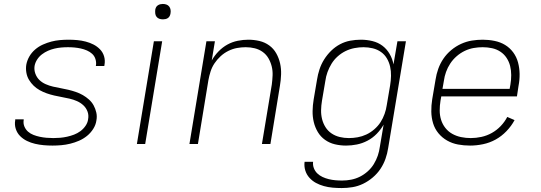

<svg xmlns="http://www.w3.org/2000/svg" viewBox="-20 -729 2740 972"><path d="M246 8Q223 8 201 6Q179 4 157.5 -1Q136 -6 116.5 -15.5Q97 -25 82 -40Q67 -55 60 -76Q53 -97 57 -120V-125H100V-122Q97 -104 103.5 -88.5Q110 -73 122 -62.5Q134 -52 149.5 -46Q165 -40 181.5 -36.5Q198 -33 215.5 -31.5Q233 -30 250 -30Q267 -30 284.5 -31.5Q302 -33 320 -37Q338 -41 355 -47.5Q372 -54 387 -65Q402 -76 413 -92Q424 -108 426 -125Q430 -146 423 -164.5Q416 -183 402 -196Q388 -209 370 -217Q352 -225 332.5 -229.5Q313 -234 293.5 -237.5Q274 -241 254.5 -245.5Q235 -250 216.5 -256.5Q198 -263 181 -272.5Q164 -282 150.5 -295Q137 -308 127 -324.5Q117 -341 113.5 -361Q110 -381 113 -401Q117 -423 128.5 -443Q140 -463 158 -478.5Q176 -494 197.5 -503.5Q219 -513 240 -518.5Q261 -524 283 -526Q305 -528 327 -528Q349 -528 371 -526Q393 -524 414 -518.5Q435 -513 453.5 -503.5Q472 -494 486.5 -479Q501 -464 507 -443.5Q513 -423 509 -401L508 -395H465L466 -399Q468 -415 463 -430.5Q458 -446 446.5 -456.5Q435 -467 420 -473.5Q405 -480 389 -483.5Q373 -487 357 -488.5Q341 -490 324 -490Q307 -490 290 -488.5Q273 -487 256 -483Q239 -479 223 -472Q207 -465 192.5 -454Q178 -443 168 -427.5Q158 -412 155 -395Q152 -375 159 -356Q166 -337 179.5 -324Q193 -311 211 -303Q229 -295 248.5 -290.5Q268 -286 287.5 -282.5Q307 -279 326 -274.5Q345 -270 364 -263.5Q383 -257 399.5 -247.5Q416 -238 430.5 -225Q445 -212 454 -195.5Q463 -179 467.5 -159.5Q472 -140 468 -119Q465 -97 452 -76.5Q439 -56 420.5 -41Q402 -26 380 -16.5Q358 -7 335.5 -1.5Q313 4 290.5 6Q268 8 246 8Z M673 0 759 -520H801L715 0ZM805 -631Q795 -631 786.5 -634Q778 -637 772.5 -644Q767 -651 766 -660.5Q765 -670 766 -680Q767 -686 770 -692Q773 -698 779 -702Q785 -706 791.5 -707.5Q798 -709 804 -709Q814 -709 822.5 -706Q831 -703 836.5 -696Q842 -689 843.5 -679.5Q845 -670 843 -660Q842 -654 839 -648Q836 -642 830.5 -638Q825 -634 818 -632.5Q811 -631 805 -631Z M939 0 1025 -520H1068L1052 -423Q1066 -448 1086.5 -469Q1107 -490 1131.5 -503.5Q1156 -517 1183.5 -522.5Q1211 -528 1237 -528Q1266 -528 1293.5 -521.5Q1321 -515 1343 -499Q1365 -483 1378.5 -459Q1392 -435 1398 -408Q1404 -381 1403 -352Q1402 -323 1397 -294L1349 0H1306L1356 -301Q1359 -324 1360 -347.5Q1361 -371 1355.5 -393Q1350 -415 1339 -434Q1328 -453 1310 -466Q1292 -479 1270 -484.5Q1248 -490 1224 -490Q1202 -490 1180 -486Q1158 -482 1136.5 -471.5Q1115 -461 1097 -444.5Q1079 -428 1066 -408.5Q1053 -389 1046 -367Q1039 -345 1035 -323L982 0Z M1710 223Q1687 223 1664 221Q1641 219 1619.5 213Q1598 207 1579.5 197Q1561 187 1546.5 171Q1532 155 1525.5 134Q1519 113 1522 90H1565Q1563 107 1569 122.5Q1575 138 1586.5 149Q1598 160 1613 167Q1628 174 1644.5 178Q1661 182 1678 183.5Q1695 185 1712 185Q1735 185 1758 180.5Q1781 176 1802 165.5Q1823 155 1841.5 138.5Q1860 122 1872.5 101.5Q1885 81 1892.5 59Q1900 37 1903 14L1922 -98Q1908 -73 1887 -51.5Q1866 -30 1840 -16.5Q1814 -3 1786.5 2.5Q1759 8 1732 8Q1703 8 1675.5 1.5Q1648 -5 1625.5 -21Q1603 -37 1589 -60.5Q1575 -84 1568.5 -111Q1562 -138 1562.5 -167Q1563 -196 1568 -226L1585 -326Q1589 -352 1597.5 -378Q1606 -404 1621 -428Q1636 -452 1656.5 -472Q1677 -492 1701.5 -505Q1726 -518 1753 -523Q1780 -528 1807 -528Q1837 -528 1865.5 -521Q1894 -514 1916 -497.5Q1938 -481 1952.5 -456Q1967 -431 1972 -403L1992 -520H2035L1945 21Q1941 48 1931.5 75Q1922 102 1906 126Q1890 150 1867 169.5Q1844 189 1818 201.5Q1792 214 1764.5 218.5Q1737 223 1710 223ZM1746 -30Q1768 -30 1790.5 -34Q1813 -38 1834.5 -48Q1856 -58 1875 -74.5Q1894 -91 1906.5 -110.5Q1919 -130 1927 -152.5Q1935 -175 1938 -197L1955 -297Q1959 -321 1959.5 -345Q1960 -369 1955 -391.5Q1950 -414 1938.5 -433.5Q1927 -453 1908.5 -466Q1890 -479 1867 -484.5Q1844 -490 1820 -490Q1798 -490 1774.5 -485.5Q1751 -481 1729.5 -470.5Q1708 -460 1689.5 -443.5Q1671 -427 1658.5 -406.5Q1646 -386 1638 -364Q1630 -342 1627 -319L1610 -219Q1606 -195 1605.5 -171.5Q1605 -148 1610.5 -126Q1616 -104 1628 -85Q1640 -66 1658.5 -53.5Q1677 -41 1699.5 -35.5Q1722 -30 1746 -30Z M2360 8Q2328 8 2298.5 2.5Q2269 -3 2243.5 -17.5Q2218 -32 2199.5 -54.5Q2181 -77 2172.5 -105Q2164 -133 2163.5 -164Q2163 -195 2168 -226L2185 -326Q2189 -353 2198.5 -380Q2208 -407 2224.5 -431.5Q2241 -456 2264.5 -475.5Q2288 -495 2314.5 -507Q2341 -519 2368.5 -523.5Q2396 -528 2424 -528Q2454 -528 2483.5 -522Q2513 -516 2537 -501.5Q2561 -487 2578 -464Q2595 -441 2602.5 -413Q2610 -385 2610.5 -355Q2611 -325 2605 -294L2597 -241H2214L2210 -219Q2206 -194 2206 -169.5Q2206 -145 2213 -122.5Q2220 -100 2234.5 -81.5Q2249 -63 2269.5 -51.5Q2290 -40 2314 -35Q2338 -30 2363 -30Q2390 -30 2417.5 -36Q2445 -42 2470 -56Q2495 -70 2515 -91Q2535 -112 2548 -137L2585 -121Q2569 -91 2544 -65Q2519 -39 2489 -22.5Q2459 -6 2425.5 1Q2392 8 2360 8ZM2220 -279H2560L2564 -301Q2568 -325 2568 -349Q2568 -373 2562.5 -395Q2557 -417 2544.5 -436Q2532 -455 2513 -467.5Q2494 -480 2471 -485Q2448 -490 2424 -490Q2401 -490 2378 -486Q2355 -482 2333 -471.5Q2311 -461 2292 -444.5Q2273 -428 2259.5 -407.5Q2246 -387 2238 -364.5Q2230 -342 2227 -319Z"/></svg>

Font: Iosevka Aile Extralight
Style: Italic
Weight: 200
Italic angle: -9°
Designer: Belleve Invis
Foundry: Belleve Invis
Version: Version 31.1.0; ttfautohint (v1.8.4)